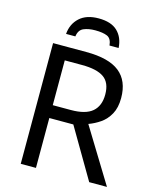

<svg xmlns="http://www.w3.org/2000/svg" viewBox="-133 -1007 887 1097"><g transform="rotate(15 311.0 -459.0)"><path d="M294 -714Q427 -714 490.5 -663.5Q554 -613 554 -511Q554 -454 533 -416Q512 -378 479.5 -355.5Q447 -333 411 -320L607 0H502L329 -295H187V0H97V-714ZM289 -636H187V-371H294Q381 -371 421 -405.5Q461 -440 461 -507Q461 -577 419 -606.5Q377 -636 289 -636ZM313 -918Q387 -918 424.5 -882Q462 -846 466 -784H412Q408 -825 382.5 -836Q357 -847 311 -847Q272 -847 243.5 -835Q215 -823 210 -784H155Q160 -844 200.5 -881Q241 -918 313 -918Z"/></g></svg>

Font: Noto IKEA Simplified Chinese
Style: Regular
Weight: 400
Designer: Monotype Design Team
Foundry: Monotype Imaging Inc.
Version: Version 1.100